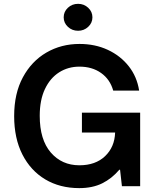

<svg xmlns="http://www.w3.org/2000/svg" viewBox="-20 -964 795 994"><path d="M390.3 9.9Q290.1 9.9 214.3 -35.3Q138.5 -80.6 95.9 -164.2Q53.3 -247.9 53.3 -362.9Q53.3 -480.1 98.4 -563.7Q143.5 -647.4 220.2 -691.9Q296.9 -736.5 391.7 -736.5Q472.3 -736.5 538 -706Q603.7 -675.4 646.5 -621.1Q689.3 -566.8 700.3 -495H566.1Q549.7 -553.3 503.4 -586.1Q457 -619 391.3 -619Q332.7 -619 286.2 -589.5Q239.7 -560 212.7 -503.2Q185.7 -446.4 185.7 -364.3Q185.7 -240.8 242.9 -174.5Q300.1 -108.3 391 -108.3Q474.4 -108.3 524 -155.5Q573.5 -202.8 576 -277.7H404.1V-380.7H705.6V0H611.2L601.6 -85.2H597.7Q559.3 -39.8 509.2 -14.9Q459.2 9.9 390.3 9.9ZM384.2 -804.7Q353.3 -804.7 331.5 -825.1Q309.7 -845.5 309.7 -874.3Q309.7 -903.4 331.5 -923.8Q353.3 -944.2 384.2 -944.2Q414.8 -944.2 436.6 -923.8Q458.5 -903.4 458.5 -874.3Q458.5 -845.5 436.6 -825.1Q414.8 -804.7 384.2 -804.7Z"/></svg>

Font: Inter Zeller Semi Bold
Style: Regular
Weight: 600
Designer: Rasmus Andersson; Joe Bland
Foundry: zeller
Version: Version 3.015;git-dec3a8cb1